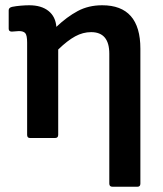

<svg xmlns="http://www.w3.org/2000/svg" viewBox="-20 -524 617 729"><path d="M94 0Q83 0 83 -12V-362Q83 -390 76 -398Q69 -406 52 -406Q45 -406 38.5 -405Q32 -404 25 -404Q13 -404 13 -415V-485Q13 -495 26 -498Q41 -501 59 -502.5Q77 -504 91 -504Q137 -504 164 -482.5Q191 -461 194 -422Q234 -460 275 -482Q316 -504 368 -504Q513 -504 513 -339V173Q513 185 502 185H407Q395 185 395 173V-320Q395 -402 326 -402Q295 -402 265.5 -386Q236 -370 201 -336V-12Q201 0 189 0Z"/></svg>

Font: Sofia Sans
Style: Bold
Weight: 700
Designer: Botio Nikoltchev, Ani Petrova
Foundry: lettersoup
Version: Version 4.100; ttfautohint (v1.8.4.7-5d5b)